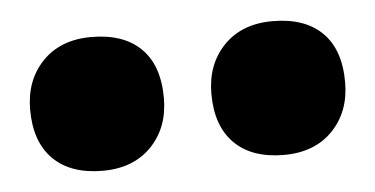

<svg xmlns="http://www.w3.org/2000/svg" viewBox="-29 -857 559 286"><g transform="rotate(-5 250.0 -714.0)"><path d="M386 -614Q338 -614 312 -640Q286 -666 286 -714Q286 -758 313 -786Q340 -814 386 -814Q434 -814 460 -788.5Q486 -763 486 -714Q486 -670 459 -642Q432 -614 386 -614ZM115 -614Q67 -614 41 -640Q15 -666 15 -714Q15 -758 42 -786Q69 -814 115 -814Q163 -814 189 -788.5Q215 -763 215 -714Q215 -670 188 -642Q161 -614 115 -614Z"/></g></svg>

Font: Lexend Exa Black
Style: Regular
Weight: 900
Designer: Bonnie Shaver-Troup, Thomas Jockin
Foundry: Lexend
Version: Version 1.007